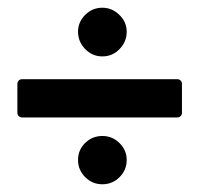

<svg xmlns="http://www.w3.org/2000/svg" viewBox="-20 -571 516 497"><path d="M182 -489Q182 -514 200.5 -532.5Q219 -551 245 -551Q270 -551 289 -532.5Q308 -514 308 -489Q308 -463 289.5 -444Q271 -425 245 -425Q219 -425 200.5 -444Q182 -463 182 -489ZM451 -354V-279Q451 -274 447.5 -270.5Q444 -267 439 -267H37Q32 -267 28.5 -270.5Q25 -274 25 -279V-354Q25 -359 28.5 -362.5Q32 -366 37 -366H439Q444 -366 447.5 -362.5Q451 -359 451 -354ZM182 -157Q182 -183 200.5 -201Q219 -219 245 -219Q271 -219 289.5 -200.5Q308 -182 308 -157Q308 -131 289.5 -112.5Q271 -94 245 -94Q219 -94 200.5 -112.5Q182 -131 182 -157Z"/></svg>

Font: Barlow SemiBold
Style: Regular
Weight: 600
Designer: Jeremy Tribby
Foundry: Tribby Type
Version: Version 1.422